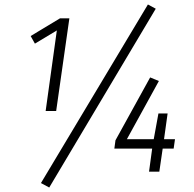

<svg xmlns="http://www.w3.org/2000/svg" viewBox="-20 -767 867 858"><path d="M290 -685 231 -271H184L234 -631L136 -572L117 -606L248 -685ZM641 -747 676 -728 200 71 163 51ZM762 -145 756 -103H707L692 0H646L660 -103H491L496 -140L651 -421L690 -405L547 -145H667L688 -260H729L713 -145Z"/></svg>

Font: Fira Sans Condensed Light
Style: Italic
Weight: 300
Width: 3
Italic angle: -8°
Designer: Carrois Corporate & Edenspiekermann AG
Foundry: Carrois Corporate GbR & Edenspiekermann AG
Version: Version 4.203